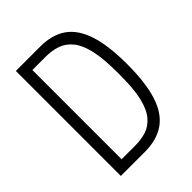

<svg xmlns="http://www.w3.org/2000/svg" viewBox="-199 -786 887 887"><g transform="rotate(-45 244.0 -343.0)"><path d="M64 0V-686H223Q301 -686 351 -651Q401 -616 425.5 -541Q450 -466 450 -344Q450 -224 426 -148Q402 -72 351 -36Q300 0 221 0ZM121 -52H209Q249 -52 282 -62.5Q315 -73 340 -102.5Q365 -132 378 -186Q391 -240 391 -326V-353Q391 -439 378.5 -494.5Q366 -550 341.5 -580.5Q317 -611 283.5 -623Q250 -635 209 -635H121Z"/></g></svg>

Font: Archivo ExtraCondensed ExtraLight
Style: Regular
Weight: 250
Width: 2
Designer: Hector Gatti
Foundry: Omnibus-Type
Version: Version 2.001